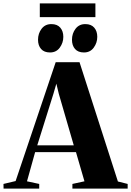

<svg xmlns="http://www.w3.org/2000/svg" viewBox="-78 -1111 772 1131"><path d="M14 -44.5 250 -744.5H390.5L616.5 -42L674 -27.5V0H348.5V-27.5L419.5 -43L369.5 -215H129L81 -43L153 -27.5V0H-57L-57.5 -27.5ZM356.5 -255 268.5 -558 254 -618 236.5 -558 141.5 -255ZM216 -802Q182 -802 164 -822.5Q146 -843 146 -877Q146 -914 167 -941.5Q188 -969 224 -969H225Q259 -969 277 -948.2Q295 -927.5 295 -894Q295 -859 274.2 -830.5Q253.5 -802 217 -802ZM416 -802Q382 -802 364 -822.5Q346 -843 346 -877Q346 -914 367 -941.5Q388 -969 424 -969H425Q459 -969 477 -948.2Q495 -927.5 495 -894Q495 -859 474.2 -830.5Q453.5 -802 417 -802ZM484 -1091V-1010H156.5V-1091Z"/></svg>

Font: Merriweather 120pt ExtraBold
Style: Regular
Weight: 800
Version: Version 2.100